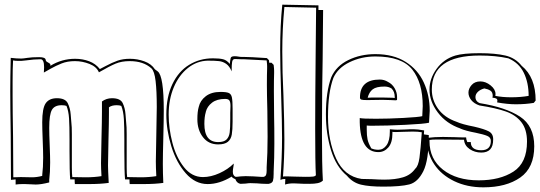

<svg xmlns="http://www.w3.org/2000/svg" viewBox="-20 -757 2316 823"><path d="M196 -475Q245 -505 302 -505Q334 -505 362 -494.5Q390 -484 408 -461L431 -473Q461 -489 484 -497Q507 -505 537 -505Q569 -505 599 -494Q629 -483 644 -460L656 -451Q682 -431 682 -283Q682 -244 680 -166Q678 -90 678 -55Q678 -15 680 27Q644 32 596 32H536Q535 25 535 12H516Q513 -19 513 -109V-159Q513 -213 511 -246.5Q509 -280 500 -303Q493 -306 480 -306Q459 -306 447 -297V-273Q447 -235 445 -159Q443 -83 443 -48Q443 -30 446 27Q410 32 362 32H301Q300 25 300 12H281Q278 -19 278 -109V-159Q278 -217 276 -249Q274 -281 265 -303Q258 -306 244 -306Q214 -306 202.5 -286Q191 -266 191 -209Q191 -182 193 -134Q195 -84 195 -61Q195 -18 191 14V25Q156 34 133 34Q119 34 111 33L87 32H76Q61 32 47 34V12L27 14L26 -175Q24 -301 24 -366Q24 -419 26 -509Q50 -506 71 -506Q79 -506 97.5 -509Q116 -512 148 -512Q175 -512 176 -500Q176 -494 185.5 -489.5Q195 -485 196 -480ZM91 -498Q75 -496 71 -496H59Q46 -496 36 -498Q34 -467 34 -407V-346Q34 -285 36 -169L37 3Q49 2 69 2L117 3Q138 3 161 -3V-7Q165 -40 165 -81Q165 -107 163 -157Q161 -207 161 -233Q161 -293 176 -314.5Q191 -336 224 -336Q260 -336 270.5 -314.5Q281 -293 283 -266.5Q285 -240 286 -230Q288 -215 288 -182V-147V-73V-41Q288 -11 290 2L348 3Q384 3 415 -2Q413 -36 413 -58Q413 -91 415 -163Q417 -241 417 -278V-322Q436 -336 460 -336Q496 -336 506 -315Q516 -294 518 -267Q520 -240 521 -230Q523 -215 523 -182V-147V-73V-41Q523 -11 525 2L583 3Q619 3 650 -2Q648 -40 648 -65Q648 -100 650 -178Q652 -260 652 -298Q652 -367 647 -409.5Q642 -452 629 -464Q595 -495 536 -495Q501 -495 475 -484Q449 -473 404 -447Q394 -471 363.5 -483Q333 -495 301 -495Q269 -495 244 -485Q219 -475 197 -462.5Q175 -450 168 -446L169 -469Q169 -503 154 -503Q126 -503 91 -498Z M1155 -454V-444Q1154 -417 1154 -366L1155 -254Q1156 -216 1156 -141Q1156 -82 1153 -20V-13Q1153 8 1150 18Q1147 28 1132 31H1118Q1104 31 1082 29L1053 28Q1046 28 1032 30L1010 31Q994 27 989 11Q976 6 973 0Q921 32 870 32Q817 32 776.5 -14Q736 -60 714.5 -129.5Q693 -199 693 -266Q693 -342 719 -396.5Q745 -451 790.5 -479Q836 -507 893 -507Q921 -507 936.5 -503Q952 -499 965 -483Q966 -488 967 -499Q968 -510 972 -513Q976 -516 985 -516Q994 -516 1001.5 -514.5Q1009 -513 1016 -513H1025Q1051 -513 1124 -508L1133 -499L1134 -488H1144L1153 -479Q1155 -463 1155 -454ZM1014 -503 987 -504Q977 -504 975 -491.5Q973 -479 973 -456V-451Q964 -473 950 -483Q936 -493 919 -495Q902 -497 871 -497Q824 -496 785.5 -465.5Q747 -435 725 -383Q703 -331 703 -266Q703 -207 719 -145Q735 -83 768.5 -40.5Q802 2 850 2Q884 2 920.5 -14.5Q957 -31 982 -56Q982 -50 980 -39.5Q978 -29 978 -21Q978 -4 990 1Q998 1 1012 -1L1033 -2L1066 -1Q1088 1 1098 1H1110Q1118 -1 1120.5 -7.5Q1123 -14 1123 -26V-40Q1127 -99 1127 -171L1126 -281Q1124 -355 1124 -393Q1124 -440 1125 -464V-474Q1125 -482 1123 -498Q1095 -500 1025 -503ZM977 -291V-236Q977 -200 973.5 -180Q970 -160 956.5 -149Q943 -138 915 -138Q874 -138 850 -169Q826 -200 826 -246Q826 -279 832 -299Q838 -326 862 -344.5Q886 -363 925 -363Q950 -363 960.5 -358.5Q971 -354 974 -339.5Q977 -325 977 -291ZM856 -226Q856 -148 915 -148Q940 -148 951 -159Q962 -170 964.5 -189Q967 -208 967 -247V-273L968 -303Q968 -319 963.5 -326Q959 -333 945 -333Q910 -333 889 -317Q868 -301 862 -277V-276Q856 -256 856 -226Z M1345 -714H1365Q1365 -668 1363 -502Q1362 -453 1361 -373Q1360 -293 1360 -186Q1360 -48 1364 17Q1356 25 1342 28Q1328 31 1306 31Q1277 31 1262 30H1263L1239 29Q1217 29 1202 34L1203 10Q1191 10 1182 14Q1189 -84 1189 -167Q1189 -228 1185 -354Q1181 -478 1181 -543Q1181 -648 1190 -737L1345 -734ZM1190 -536Q1190 -450 1195 -347Q1199 -221 1199 -160Q1199 -80 1193 0Q1195 -1 1209 -1Q1230 -1 1243 0L1288 1Q1310 1 1320.5 0Q1331 -1 1334 -6Q1331 -55 1331 -207Q1331 -322 1333 -522L1335 -724L1199 -727Q1190 -631 1190 -536Z M1570 -124V-122Q1583 -115 1602 -115Q1623 -115 1637 -134.5Q1651 -154 1651 -193V-203Q1673 -201 1684 -201L1719 -202Q1730 -203 1753 -203Q1770 -203 1798 -198L1797 -181L1818 -178Q1818 -70 1794.5 -23Q1771 24 1734.5 33.5Q1698 43 1623 43Q1563 43 1527.5 34.5Q1492 26 1467 -4Q1421 -42 1399 -113Q1377 -184 1377 -267Q1377 -364 1400 -426Q1421 -474 1473 -499.5Q1525 -525 1589 -525Q1666 -525 1718.5 -492Q1771 -459 1796.5 -403.5Q1822 -348 1822 -282Q1822 -276 1819 -231Q1800 -226 1718.5 -222Q1637 -218 1574 -218Q1559 -218 1552 -219V-202Q1552 -176 1555.5 -159.5Q1559 -143 1570 -124ZM1591 -248Q1646 -248 1710 -251.5Q1774 -255 1790 -259Q1792 -289 1792 -302Q1792 -402 1747.5 -458.5Q1703 -515 1589 -515Q1529 -515 1478.5 -490.5Q1428 -466 1409 -423Q1386 -361 1386 -257Q1386 -153 1421 -77Q1456 -1 1530 10L1574 11Q1608 13 1627 13Q1674 13 1707.5 3Q1741 -7 1760 -34Q1773 -45 1778 -80.5Q1783 -116 1788 -190Q1773 -193 1749 -193L1710 -192Q1698 -191 1677 -191Q1665 -191 1662 -192V-184Q1662 -145 1644.5 -125Q1627 -105 1602 -105Q1525 -105 1522 -233V-251Q1534 -248 1591 -248ZM1682 -330Q1682 -327 1675 -327Q1670 -327 1655 -328Q1640 -329 1619 -329L1554 -328Q1535 -328 1529 -330Q1523 -332 1523 -339Q1523 -416 1608 -416Q1627 -416 1643 -406Q1661 -397 1671.5 -379Q1682 -361 1682 -341ZM1628 -386Q1593 -386 1577.5 -374Q1562 -362 1556 -338L1575 -339H1619L1662 -338L1672 -337V-341Q1672 -364 1659 -377L1658 -378Q1645 -386 1628 -386Z M2191 -310Q2156 -310 2111 -318L2112 -326Q2112 -332 2107 -334.5Q2102 -337 2097 -337.5Q2092 -338 2091 -338L2092 -346Q2092 -362 2082 -368.5Q2072 -375 2056 -378Q2038 -373 2028 -363Q2018 -353 2018 -341Q2018 -322 2038 -314L2036 -315Q2148 -297 2209 -257Q2270 -217 2270 -130Q2270 -38 2210 4Q2150 46 2052 46Q1982 46 1927 19.5Q1872 -7 1841.5 -52.5Q1811 -98 1811 -152V-166Q1842 -170 1879 -170L1931 -169Q1947 -168 1978 -168Q1978 -160 1983 -148H1998Q1998 -113 2043 -113Q2084 -113 2084 -153Q2084 -168 2068.5 -174.5Q2053 -181 2019 -188Q1976 -196 1953 -206H1954Q1893 -227 1857 -274.5Q1821 -322 1821 -373Q1821 -420 1851.5 -462Q1882 -504 1932 -519Q1966 -529 2036 -529Q2103 -529 2146 -519Q2189 -509 2216 -475Q2276 -426 2276 -326L2268 -316Q2233 -310 2191 -310ZM2036 -519Q1831 -519 1831 -373Q1831 -328 1858 -290.5Q1885 -253 1937 -235Q1961 -224 2013 -214Q2056 -204 2075 -194Q2094 -184 2094 -160Q2094 -130 2081 -116.5Q2068 -103 2043 -103Q2015 -103 1993 -118Q1971 -133 1969 -158L1854 -159Q1831 -159 1821 -157V-152Q1821 -75 1879 -29.5Q1937 16 2032 16Q2123 16 2181 -21.5Q2239 -59 2239 -150Q2239 -202 2215 -233Q2191 -264 2148.5 -279Q2106 -294 2035 -305Q2012 -313 2000 -328Q1988 -343 1988 -360Q1988 -377 2001.5 -392.5Q2015 -408 2039 -408Q2062 -408 2083 -391Q2104 -374 2104 -354Q2104 -348 2103 -346Q2134 -340 2171 -340Q2212 -340 2246 -346Q2246 -403 2225 -445.5Q2204 -488 2159 -507Q2105 -519 2036 -519Z"/></svg>

Font: Londrina Shadow
Style: Regular
Weight: 400
Designer: Marcelo Magalhaes
Foundry: Marcelo Magalhães
Version: Version 1.002